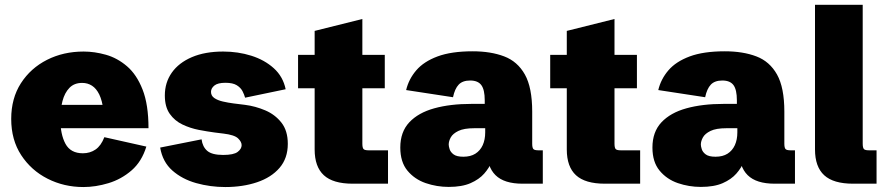

<svg xmlns="http://www.w3.org/2000/svg" viewBox="-20 -752 3625 786"><path d="M321.3 13.7Q242.2 13.7 175 -20.3Q107.9 -54.2 66.9 -116.7Q25.9 -179.2 25.9 -265.1Q25.9 -349.6 65.7 -411.4Q105.5 -473.1 172.6 -507.1Q239.7 -541 322.3 -541Q367.2 -541 413.8 -527.8Q460.4 -514.6 500 -480.7Q539.6 -446.8 563.7 -385.3Q587.9 -323.7 587.9 -227.1H151.4V-322.8H412.6L403.3 -300.8Q398.4 -340.3 386.5 -365Q374.5 -389.6 356.7 -401.1Q338.9 -412.6 316.4 -412.6Q283.7 -412.6 264.2 -392.3Q244.6 -372.1 235.8 -338.4Q227.1 -304.7 227.1 -264.2Q227.1 -202.1 248 -163.3Q269 -124.5 319.3 -124.5Q348.6 -124.5 371.1 -139.9Q393.6 -155.3 407.2 -190.4L579.1 -151.9Q560.5 -90.8 518.6 -54.4Q476.6 -18.1 424.1 -2.2Q371.6 13.7 321.3 13.7Z M902.3 13.7Q840.8 13.7 783.2 -2.4Q725.6 -18.6 685.5 -54Q645.5 -89.4 635.7 -147.9L805.2 -181.6Q809.1 -150.9 828.6 -134.3Q848.1 -117.7 893.6 -117.7Q936.5 -117.7 952.9 -130.1Q969.2 -142.6 969.2 -157.7Q969.2 -171.4 954.6 -185.5Q939.9 -199.7 895 -205.1L859.4 -209.5Q829.6 -213.4 794.2 -220.2Q758.8 -227.1 727.1 -242.2Q695.3 -257.3 675 -285.9Q654.8 -314.5 654.8 -361.3Q654.8 -414.1 683.3 -454.6Q711.9 -495.1 765.6 -518.1Q819.3 -541 893.6 -541Q954.6 -541 1008.8 -523.9Q1063 -506.8 1100.8 -472.7Q1138.7 -438.5 1149.4 -386.7L983.4 -352.1Q980 -364.7 972.7 -378.9Q965.3 -393.1 949.2 -403.1Q933.1 -413.1 902.8 -413.1Q871.6 -413.1 857.7 -401.9Q843.8 -390.6 843.8 -376Q843.8 -359.9 857.4 -350.6Q871.1 -341.3 892.3 -336.4Q913.6 -331.5 936 -328.6L982.9 -322.8Q1025.4 -317.4 1065.7 -300.3Q1106 -283.2 1132.1 -250Q1158.2 -216.8 1158.2 -163.1Q1158.2 -104 1124.3 -64.7Q1090.3 -25.4 1032.2 -5.9Q974.1 13.7 902.3 13.7Z M1423.8 0Q1343.3 0 1305.7 -34.7Q1268.1 -69.3 1268.1 -140.1V-390.6H1200.2V-527.3H1268.1V-625.5L1463.4 -674.3V-527.3H1555.2V-390.6H1463.4V-164.1Q1463.4 -147.5 1468 -142.1Q1472.7 -136.7 1487.8 -136.7H1568.4V0Z M1816.9 13.2Q1768.1 13.2 1722.7 -2.4Q1677.2 -18.1 1647.9 -53.5Q1618.7 -88.9 1618.7 -147.9Q1618.7 -211.9 1655.5 -251.2Q1692.4 -290.5 1757.8 -308.6Q1823.2 -326.7 1909.7 -326.7H1973.1L1964.4 -309.6V-341.3Q1964.4 -384.8 1950.4 -403.6Q1936.5 -422.4 1904.8 -422.4Q1873.5 -422.4 1857.7 -405.5Q1841.8 -388.7 1834.5 -354L1642.6 -383.3Q1653.3 -428.2 1684.1 -464.1Q1714.8 -500 1771.2 -521Q1827.6 -542 1915 -542Q1989.3 -542 2043.9 -521.2Q2098.6 -500.5 2128.7 -447Q2158.7 -393.6 2158.7 -294.9V-164.1Q2158.7 -147.5 2163.3 -142.1Q2168 -136.7 2183.1 -136.7H2202.1V0H2119.1Q2043.9 0 2008.5 -34.9Q1973.1 -69.8 1973.1 -140.1V-155.3L2009.3 -138.2Q2003.9 -116.7 1993.4 -90.8Q1982.9 -64.9 1962.2 -41.3Q1941.4 -17.6 1906.2 -2.2Q1871.1 13.2 1816.9 13.2ZM1877 -110.4Q1906.2 -110.4 1926 -122.8Q1945.8 -135.3 1956.1 -157.7Q1966.3 -180.2 1966.3 -210V-227.1H1921.4Q1879.4 -227.1 1856.7 -216.1Q1834 -205.1 1825.4 -189.7Q1816.9 -174.3 1816.9 -160.2Q1816.9 -153.3 1820.6 -141.4Q1824.2 -129.4 1836.9 -119.9Q1849.6 -110.4 1877 -110.4Z M2456.1 0Q2375.5 0 2337.9 -34.7Q2300.3 -69.3 2300.3 -140.1V-390.6H2232.4V-527.3H2300.3V-625.5L2495.6 -674.3V-527.3H2587.4V-390.6H2495.6V-164.1Q2495.6 -147.5 2500.2 -142.1Q2504.9 -136.7 2520 -136.7H2600.6V0Z M2849.1 13.2Q2800.3 13.2 2754.9 -2.4Q2709.5 -18.1 2680.2 -53.5Q2650.9 -88.9 2650.9 -147.9Q2650.9 -211.9 2687.7 -251.2Q2724.6 -290.5 2790 -308.6Q2855.5 -326.7 2941.9 -326.7H3005.4L2996.6 -309.6V-341.3Q2996.6 -384.8 2982.7 -403.6Q2968.8 -422.4 2937 -422.4Q2905.8 -422.4 2889.9 -405.5Q2874 -388.7 2866.7 -354L2674.8 -383.3Q2685.5 -428.2 2716.3 -464.1Q2747.1 -500 2803.5 -521Q2859.9 -542 2947.3 -542Q3021.5 -542 3076.2 -521.2Q3130.9 -500.5 3160.9 -447Q3190.9 -393.6 3190.9 -294.9V-164.1Q3190.9 -147.5 3195.6 -142.1Q3200.2 -136.7 3215.3 -136.7H3234.4V0H3151.4Q3076.2 0 3040.8 -34.9Q3005.4 -69.8 3005.4 -140.1V-155.3L3041.5 -138.2Q3036.1 -116.7 3025.6 -90.8Q3015.1 -64.9 2994.4 -41.3Q2973.6 -17.6 2938.5 -2.2Q2903.3 13.2 2849.1 13.2ZM2909.2 -110.4Q2938.5 -110.4 2958.3 -122.8Q2978 -135.3 2988.3 -157.7Q2998.5 -180.2 2998.5 -210V-227.1H2953.6Q2911.6 -227.1 2888.9 -216.1Q2866.2 -205.1 2857.7 -189.7Q2849.1 -174.3 2849.1 -160.2Q2849.1 -153.3 2852.8 -141.4Q2856.4 -129.4 2869.1 -119.9Q2881.8 -110.4 2909.2 -110.4Z M3472.2 0Q3391.6 0 3354 -34.7Q3316.4 -69.3 3316.4 -140.1V-732.4H3511.7V-164.1Q3511.7 -147.5 3516.4 -142.1Q3521 -136.7 3536.1 -136.7H3568.4V0Z"/></svg>

Font: Schibsted Grotesk Black
Style: Regular
Weight: 900
Designer: Bakken & Baeck AS, Henrik Kongsvoll
Foundry: Schibsted ASA
Version: Version 1.100;gftools[0.9.25]